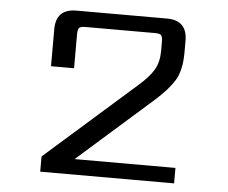

<svg xmlns="http://www.w3.org/2000/svg" viewBox="-47 -676 867 730"><g transform="rotate(5 386.0 -311.0)"><path d="M643 -59V0H132V-58L472 -358Q515 -395 532.5 -425Q550 -455 550 -498V-531Q550 -550 545 -556.5Q540 -563 522 -563H255Q236 -563 231 -556.5Q226 -550 226 -531V-403H138V-544Q138 -622 216 -622H561Q639 -622 639 -544V-500Q639 -432 616 -393.5Q593 -355 541 -309L258 -59Z"/></g></svg>

Font: Sarpanch
Style: Regular
Weight: 400
Designer: Manushi Parikh (Devanagari and Latin), Jyotish Sonowal (Devanagari)
Foundry: Indian Type Foundry
Version: Version 2.004;PS 1.0;hotconv 1.0.78;makeotf.lib2.5.61930; tt